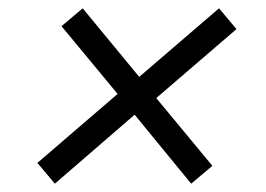

<svg xmlns="http://www.w3.org/2000/svg" viewBox="-20 -537 640 462"><path d="M304 -261 112 -95 70 -145 263 -311 128 -474 179 -517 315 -352 507 -517 549 -467 356 -301 491 -138 440 -95Z"/></svg>

Font: iA Writer Mono V
Style: Regular
Weight: 400
Italic angle: -9.5°
Designer: Mike Abbink, Paul van der Laan, Pieter van Rosmalen
Foundry: Bold Monday
Version: Version 2.000